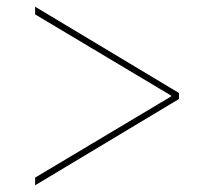

<svg xmlns="http://www.w3.org/2000/svg" viewBox="-20 -592 640 574"><path d="M85 -38 515 -296V-314L85 -572V-549L492 -306V-304L85 -61Z"/></svg>

Font: IBM Plex Sans Thai Looped Thin
Style: Regular
Weight: 100
Designer: Mike Abbink, Paul van der Laan, Pieter van Rosmalen, Ben Mitchell, Mark Frömberg
Foundry: Bold Monday
Version: Version 1.1